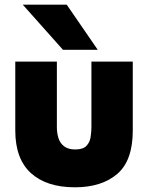

<svg xmlns="http://www.w3.org/2000/svg" viewBox="-20 -789 631 817"><path d="M299 8Q178 8 111.5 -52.5Q45 -113 45 -234V-527H222V-248Q222 -222 229 -200.5Q236 -179 253.5 -166Q271 -153 300 -153Q333 -153 347.5 -168Q362 -183 365.5 -205.5Q369 -228 369 -248V-527H545V-234Q545 -105 478.5 -48.5Q412 8 299 8ZM248 -577 77 -769H264L396 -577Z"/></svg>

Font: Onest Black
Style: Regular
Weight: 900
Designer: Dmitri Voloshin, Andrey Kudryavtsev
Foundry: Dmitri Voloshin, Andrey Kudryavtsev
Version: Version 1.000;gftools[0.9.33]